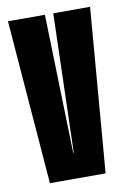

<svg xmlns="http://www.w3.org/2000/svg" viewBox="-73 -646 457 691"><g transform="rotate(-10 155.5 -300.0)"><path d="M53 0H256.5L305.5 -600H171L156.5 -93H154.5L140.5 -600H5.5Z"/></g></svg>

Font: Anybody UltraCondensed
Style: Bold
Weight: 700
Width: 1
Version: Version 1.113;gftools[0.9.25]